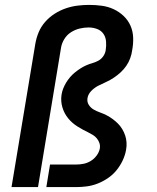

<svg xmlns="http://www.w3.org/2000/svg" viewBox="-20 -763 640 783"><path d="M27 0 124 -584Q128 -608 137.5 -631Q147 -654 164 -673.5Q181 -693 203 -707Q225 -721 248.5 -729Q272 -737 296 -740Q320 -743 344 -743Q370 -743 395.5 -739.5Q421 -736 443.5 -725.5Q466 -715 484 -698Q502 -681 512 -658.5Q522 -636 523 -610Q524 -584 519 -558Q517 -542 511 -525.5Q505 -509 495 -494.5Q485 -480 472 -468Q459 -456 444 -446Q429 -436 413.5 -429Q398 -422 382 -414Q366 -406 353 -393Q340 -380 337 -364Q334 -348 342 -335.5Q350 -323 362.5 -316Q375 -309 389 -304Q403 -299 415.5 -292.5Q428 -286 439.5 -277.5Q451 -269 461 -259Q471 -249 478.5 -236.5Q486 -224 490.5 -210.5Q495 -197 496 -182Q497 -167 494 -151Q490 -129 480 -108Q470 -87 455 -68.5Q440 -50 420 -36.5Q400 -23 378.5 -14.5Q357 -6 334.5 -3Q312 0 290 0H169L184 -92H290Q305 -92 320.5 -95Q336 -98 350 -106.5Q364 -115 374 -128.5Q384 -142 387 -157Q389 -169 385.5 -179.5Q382 -190 375 -198.5Q368 -207 359 -212.5Q350 -218 340 -223Q317 -234 295.5 -247.5Q274 -261 258 -280.5Q242 -300 234.5 -325Q227 -350 231 -377Q233 -390 238 -402.5Q243 -415 250 -426.5Q257 -438 266 -448.5Q275 -459 285.5 -467.5Q296 -476 307.5 -483.5Q319 -491 331.5 -496.5Q344 -502 356.5 -505.5Q369 -509 381 -515.5Q393 -522 401 -533.5Q409 -545 411 -558Q414 -576 412.5 -594Q411 -612 401.5 -625.5Q392 -639 375.5 -645Q359 -651 341 -651Q323 -651 304.5 -646.5Q286 -642 269.5 -631.5Q253 -621 242.5 -604Q232 -587 229 -569L135 0Z"/></svg>

Font: Iosevka SS04 SmBd Ex Obl
Style: Regular
Weight: 600
Width: 7
Italic angle: -9°
Monospace: yes
Designer: Belleve Invis
Foundry: Belleve Invis
Version: Version 19.0.0; ttfautohint (v1.8.4)